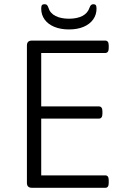

<svg xmlns="http://www.w3.org/2000/svg" viewBox="-20 -893 586 913"><path d="M132 0Q108 0 108 -23V-677Q108 -700 132 -700H480Q497 -700 497 -677V-664Q497 -641 480 -641H176V-387H450Q467 -387 467 -364V-352Q467 -329 450 -329H176V-59H481Q497 -59 497 -36V-23Q497 0 481 0ZM308 -753Q268 -753 238 -765.5Q208 -778 192 -800.5Q176 -823 176 -852Q176 -864 179.5 -868.5Q183 -873 192 -873Q199 -873 203 -869.5Q207 -866 210 -857Q218 -830 244 -817Q270 -804 308 -804Q346 -804 371.5 -817Q397 -830 406 -857Q411 -873 424 -873Q432 -873 435.5 -868.5Q439 -864 439 -852Q439 -823 423 -800.5Q407 -778 377.5 -765.5Q348 -753 308 -753Z"/></svg>

Font: Asap Light
Style: Regular
Weight: 300
Designer: Pablo Cosgaya
Foundry: Omnibus-Type
Version: Version 3.001